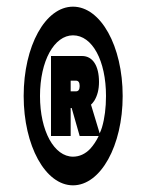

<svg xmlns="http://www.w3.org/2000/svg" viewBox="-20 -905 440 576"><path d="M199 -349C282 -349 348 -468 348 -617C348 -767 282 -885 199 -885C116 -885 51 -767 51 -617C51 -468 116 -349 199 -349ZM133 -497H192V-581H195L219 -497H276C269 -482 260 -469 251 -459C236 -443 218 -435 199 -435C143 -435 100 -511 100 -617C100 -723 143 -799 199 -799C257 -799 298 -723 298 -617C298 -582 294 -550 286 -523C284 -517 282 -511 279 -505L253 -591C256 -594 260 -598 263 -603C272 -618 277 -636 277 -659C277 -708 258 -737 226 -737H133ZM192 -663H208C215 -663 219 -658 219 -647C219 -636 215 -631 208 -631H192Z"/></svg>

Font: Yard Headline
Style: Regular
Weight: 400
Monospace: yes
Designer: Roman Shamin
Foundry: Evil Martians
Version: Version 1.000